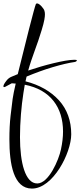

<svg xmlns="http://www.w3.org/2000/svg" viewBox="-31 -679 470 1124"><path d="M156 425C279 425 386 217 386 107C386 28 362 -39 314 -92C265 -145 200 -182 118 -203C119 -206 119 -208 120 -210L123 -224C124 -227 124 -229 125 -231C176 -252 227 -271 278 -286C329 -301 371 -311 406 -316C413 -317 419 -322 419 -325C419 -329 411 -329 403 -329C350 -329 225 -297 134 -266C157 -349 188 -418 213 -503C229 -555 232 -580 232 -595C232 -603 231 -610 229 -616C227 -627 201 -659 186 -659C183 -659 181 -658 179 -655C172 -642 113 -409 73 -245L37 -230C24 -225 13 -216 4 -203C-6 -190 -11 -180 -11 -174C-11 -171 -10 -169 -7 -169C-6 -169 -4 -170 0 -171L37 -191H39C41 -191 43 -191 44 -191L56 -190C58 -190 60 -190 61 -190C52 -153 46 -119 43 -100C40 -78 36 -45 31 -2C26 41 24 87 24 136C24 281 48 425 156 425ZM187 395C117 395 86 274 86 124C86 37 94 -57 106 -134C109 -151 111 -167 114 -183C265 -154 338 -49 338 91C338 123 334 158 326 195C313 258 254 395 187 395Z"/></svg>

Font: Comforter
Style: Regular
Weight: 400
Designer: Robert E. Leuschke
Foundry: Robert E. Leuschke
Version: Version 1.013; ttfautohint (v1.8.3)